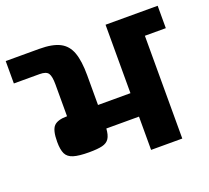

<svg xmlns="http://www.w3.org/2000/svg" viewBox="-176 -739 938 862"><g transform="rotate(-20 293.0 -308.0)"><path d="M407 -9V-168H251Q249 -137 238.5 -121Q228 -105 205.5 -99.5Q183 -94 142 -94Q94 -94 68 -102Q42 -110 32.5 -130Q23 -150 23 -187Q23 -243 41 -261.5Q59 -280 104 -280V-433Q104 -470 94.5 -485Q85 -500 53 -500H-70V-607H90Q153 -607 188 -589Q223 -571 237.5 -530.5Q252 -490 252 -422V-280H407V-607H656V-500H556V-9Z"/></g></svg>

Font: Bakbak One
Style: Regular
Weight: 400
Designer: Saumya Kishore and Sanchit Sawaria
Foundry: A Good Feeling
Version: Version 1.003; ttfautohint (v1.8.3)